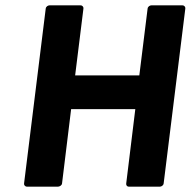

<svg xmlns="http://www.w3.org/2000/svg" viewBox="-20 -686 713 718"><path d="M70 0C69 5 73 12 81 12H197C202 12 211 8 212 0L246 -278H486L452 0C451 5 454 12 462 12H578C583 12 591 8 592 0L673 -654C674 -659 670 -666 662 -666H546C541 -666 533 -662 532 -654L501 -404H261L292 -654C293 -659 289 -666 281 -666H165C160 -666 152 -662 151 -654Z"/></svg>

Font: Falling Sky
Style: BdObl
Weight: 700
Designer: Paul D. Hunt
Foundry: Adobe Systems Incorporated
Version: Version 1.02